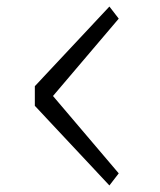

<svg xmlns="http://www.w3.org/2000/svg" viewBox="-20 -582 490 587"><path d="M86.5 -258.5V-318.5L314.5 -562L343 -525L142 -288.5L343 -52L314.5 -15Z"/></svg>

Font: League Mono Condensed UltraLight
Style: Regular
Weight: 200
Width: 1
Designer: Tyler Finck
Foundry: The League of Moveable Type / Tyler Finck
Version: Version 2.210